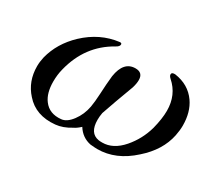

<svg xmlns="http://www.w3.org/2000/svg" viewBox="-82 -555 835 735"><g transform="rotate(30 335.5 -188.0)"><path d="M632 -185Q617 -112 551 -54Q480 11 398 11Q389 11 367 9Q328 1 306 -34Q291 -20 278 -14Q244 7 212 10Q129 18 82 -36Q40 -82 40 -149Q40 -168 45 -190Q63 -261 121 -316Q186 -377 268 -387Q277 -388 277 -381Q277 -372 262 -364Q160 -307 130 -186Q123 -159 123 -129Q123 -78 145 -49Q171 -14 221 -19Q245 -21 267 -50.5Q289 -80 296 -118Q300 -140 302 -178Q304 -222 308 -259Q319 -330 371 -330Q404 -330 404 -297Q404 -282 398 -262Q365 -174 346 -118Q343 -101 343 -87Q343 -28 386 -21Q391 -20 402 -20Q450 -20 490 -66Q528 -110 544 -167Q556 -214 556 -249Q556 -319 507 -362Q498 -370 498 -377Q498 -387 514 -386Q576 -377 609 -330Q637 -290 637 -230Q637 -210 632 -185Z"/></g></svg>

Font: GFS Didot
Style: Italic
Weight: 400
Italic angle: -12°
Designer: Takis Katsoulidis and George D. Matthiopoulos
Foundry: George Matthiopoulos and Takis Katsoulidis
Version: Version 1.0